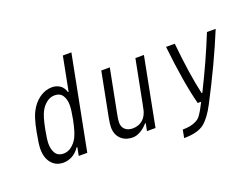

<svg xmlns="http://www.w3.org/2000/svg" viewBox="-152 -1252 2305 1763"><g transform="rotate(-20 1000.0 -370.0)"><path d="M391.9 -677.1Q435.5 -677.1 469.1 -654.6Q502.6 -632.2 516.3 -585.3H522.8L587.2 -916.7H670.6L492.2 0H408.9L424.5 -81.4H418Q386.1 -34.5 344.1 -12Q302.1 10.4 258.5 10.4Q185.5 10.4 142.3 -41Q99 -92.4 99 -180.3Q99 -224 119.8 -333.3Q129.6 -381.5 134.4 -404.3Q139.3 -427.1 150.1 -461.3Q160.8 -495.4 174.5 -522.8Q211.6 -595.7 269.5 -636.4Q327.5 -677.1 391.9 -677.1ZM390 -599Q346.4 -599 310.2 -570.6Q274.1 -542.3 252 -500Q225.9 -451.2 203.1 -333.3Q185.5 -242.8 185.5 -199.9Q185.5 -141.9 210 -104.8Q234.4 -67.7 286.5 -67.7Q330.1 -67.7 366.2 -96Q402.3 -124.3 424.5 -166.7Q451.2 -217.4 474 -333.3Q490.9 -420.6 490.9 -466.8Q490.9 -524.7 466.5 -561.8Q442.1 -599 390 -599Z M861.3 -161.5Q861.3 -117.2 889 -92.4Q916.7 -67.7 963.5 -67.7Q1024.7 -67.7 1067.1 -108.1Q1084 -124.3 1095.1 -146.5Q1106.1 -168.6 1110.4 -185.9Q1114.6 -203.1 1121.7 -238.9L1205.1 -666.7H1288.4L1158.9 0H1075.5L1089.8 -72.9H1083.3Q1051.4 -35.2 1011.7 -12.4Q972 10.4 935.5 10.4Q863.3 10.4 820 -32.2Q776.7 -74.9 776.7 -145.2Q776.7 -176.4 788.4 -238.9L871.7 -666.7H955.1L871.7 -238.9Q861.3 -185.5 861.3 -161.5Z M1673.2 -156.2Q1802.7 -414.1 1904.3 -666.7H1989.6Q1869.8 -374.3 1692.7 -35.8Q1635.4 74.9 1572.9 125.7Q1507.8 177.1 1374.3 177.1L1389.3 99Q1471.4 99 1522.1 72.3Q1538.4 63.8 1550.5 53.4Q1562.5 43 1576.5 21.8Q1590.5 0.7 1599.3 -15Q1608.1 -30.6 1628.3 -69.7Q1632.8 -78.8 1635.4 -83.3H1601.6Q1544.3 -301.4 1504.6 -666.7H1589.8Q1621.1 -352.2 1666.7 -156.2Z"/></g></svg>

Font: TypoPRO Monoid
Style: Italic
Weight: 400
Width: 4
Italic angle: -11°
Monospace: yes
Version: Version 0.61